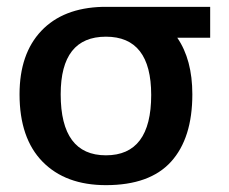

<svg xmlns="http://www.w3.org/2000/svg" viewBox="-20 -520 669 560"><path d="M37 -245Q37 -363 100.5 -430Q164 -497 279 -500H593V-410H497Q541 -346 541 -245Q541 -117 479 -48.5Q417 20 289 20Q171 20 104 -48.5Q37 -117 37 -245ZM289 -67Q421 -67 421 -243Q421 -413 289 -413Q157 -413 157 -245Q157 -67 289 -67Z"/></svg>

Font: Moderustic Med
Style: Regular
Weight: 500
Designer: Tural Alisoy
Foundry: TAFT Foundry
Version: Version 2.110